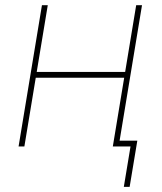

<svg xmlns="http://www.w3.org/2000/svg" viewBox="-20 -566 625 742"><path d="M474.6 -288.1 470.7 -265.6H110.4L114.3 -288.1ZM164.6 -545.9 74.2 0H51.8L142.1 -545.9ZM528.8 -545.9 438.5 0H416L506.3 -545.9ZM458.5 156.2 484.4 0H431.6L435.5 -22.5H510.7L481 156.2Z"/></svg>

Font: Inter Thin
Style: Italic
Weight: 250
Italic angle: -9.3988°
Designer: Rasmus Andersson
Foundry: rsms
Version: Version 4.001;git-66647c0bb